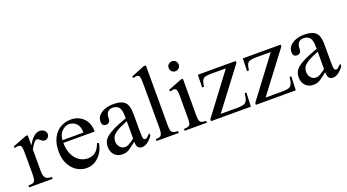

<svg xmlns="http://www.w3.org/2000/svg" viewBox="-53 -1233 3230 1787"><g transform="rotate(-20 1562.0 -340.0)"><path d="M277.3 -460.4Q304.7 -460.4 322.8 -445.3Q340.8 -430.2 340.8 -406.7Q340.8 -389.2 327.9 -375Q314.9 -360.8 296.4 -360.8Q280.3 -360.8 268.8 -369.6Q257.3 -378.4 247.8 -387.2Q238.3 -396 227.5 -396Q214.8 -396 197.5 -375.5Q180.2 -355 161.6 -319.3V-104Q161.6 -61 177.2 -39.8Q192.9 -18.6 240.7 -18.6V0H8.3V-18.6Q36.1 -18.6 51.8 -23.2Q67.4 -27.8 73.7 -45.4Q80.1 -63 80.1 -101.1V-274.4Q80.1 -321.8 78.9 -344.2Q77.6 -366.7 74.5 -375.2Q71.3 -383.8 65.9 -389.6Q54.7 -396 41.7 -396.7Q28.8 -397.5 8.3 -389.2L3.9 -406.7L142.6 -460.4H161.6V-359.9Q217.3 -460.4 277.3 -460.4Z M743.7 -173.3 759.3 -163.6Q753.4 -119.6 729.2 -78.9Q705.1 -38.1 665.8 -11.7Q626.5 14.6 575.2 14.6Q522.5 14.6 478 -13.9Q433.6 -42.5 406.7 -95Q379.9 -147.5 379.9 -218.8Q379.9 -294.9 406.5 -349.1Q433.1 -403.3 480 -432.1Q526.9 -460.9 587.4 -460.9Q661.6 -460.9 710.4 -412.6Q759.3 -364.3 759.3 -279.8H449.2Q449.2 -212.9 471.7 -165.3Q494.1 -117.7 531.5 -92.5Q568.8 -67.4 612.3 -66.4Q655.8 -65.4 688.5 -88.4Q721.2 -111.3 743.7 -173.3ZM449.2 -306.6H657.2Q657.2 -356 639.6 -381.8Q622.1 -407.7 599.1 -417.2Q576.2 -426.8 560.1 -426.8Q521 -426.8 488 -396Q455.1 -365.2 449.2 -306.6Z M1232.4 -92.8V-64.5Q1177.2 8.3 1125 8.3Q1103.5 8.3 1088.1 -6.8Q1072.8 -22 1072.8 -64.5Q1033.7 -33.7 1011.2 -18.1Q988.8 -2.4 971.7 2.9Q954.6 8.3 930.7 8.3Q882.8 8.3 853.5 -22.9Q824.2 -54.2 824.2 -106Q824.2 -130.9 833.5 -153.3Q842.8 -175.8 868.7 -198.2Q894.5 -220.7 943.8 -244.9Q993.2 -269 1072.8 -296.4V-314.9Q1072.8 -379.9 1052.5 -405.5Q1032.2 -431.2 989.3 -431.2Q959 -431.2 941.4 -411.9Q923.8 -392.6 922.9 -347.7Q923.8 -326.2 912.4 -314Q900.9 -301.8 882.3 -301.8Q841.3 -301.8 841.3 -348.1Q841.3 -383.3 864.5 -408.4Q887.7 -433.6 925 -447Q962.4 -460.4 1004.9 -460.4Q1069.8 -460.4 1101.8 -441.9Q1133.8 -423.3 1144.3 -389.2Q1154.8 -355 1154.8 -307.6V-155.8Q1154.8 -124 1156 -104Q1157.2 -84 1157.7 -77.1Q1161.1 -53.2 1178.7 -53.2Q1189 -53.2 1196.8 -59.6Q1204.6 -65.9 1232.4 -92.8ZM1072.8 -96.2V-268.1Q997.6 -238.8 962.2 -215.3Q926.8 -191.9 916.7 -171.1Q906.7 -150.4 906.7 -128.9Q906.7 -94.7 926.5 -71Q946.3 -47.4 974.6 -47.4Q993.7 -45.9 1017.8 -58.6Q1042 -71.3 1072.8 -96.2Z M1490.2 0H1270.5V-18.6Q1315.9 -18.6 1326.2 -39.1Q1336.4 -59.6 1336.4 -101.1V-506.8Q1336.4 -557.6 1335 -581.3Q1333.5 -605 1330.3 -613Q1327.1 -621.1 1322.3 -625Q1310.1 -633.3 1297.1 -631.3Q1284.2 -629.4 1270.5 -624L1261.7 -641.1L1396.5 -695.3H1417.5V-101.1Q1417.5 -69.8 1422.1 -51.8Q1426.8 -33.7 1442.4 -26.1Q1458 -18.6 1490.2 -18.6Z M1768.1 0H1548.8V-18.6Q1591.3 -18.6 1604.2 -32.5Q1617.2 -46.4 1617.2 -92.3V-331.1Q1617.2 -363.3 1610.4 -379.9Q1603.5 -396.5 1583.5 -396.5Q1577.1 -396.5 1568.6 -394.5Q1560.1 -392.6 1548.8 -389.2L1542.5 -406.7L1678.2 -460.4H1698.7V-92.3Q1698.7 -46.4 1712.2 -32.5Q1725.6 -18.6 1768.1 -18.6ZM1658.2 -549.8Q1637.2 -549.8 1622.8 -563.7Q1608.4 -577.6 1608.4 -599.6Q1608.4 -621.6 1623.3 -635Q1638.2 -648.4 1658.2 -648.4Q1678.7 -648.4 1693.1 -634.5Q1707.5 -620.6 1707.5 -599.6Q1707.5 -579.1 1693.6 -564.5Q1679.7 -549.8 1658.2 -549.8Z M1809.6 0V-18.6L2107.4 -414.6H1959.5Q1920.9 -414.6 1900.4 -407.7Q1879.9 -400.9 1871.1 -381.3Q1862.3 -361.8 1858.4 -323.2H1839.4L1842.8 -447.8H2217.8V-429.7L1917.5 -32.7H2081.5Q2124 -32.7 2146.2 -40Q2168.5 -47.4 2178.5 -69.8Q2188.5 -92.3 2193.4 -137.2H2210L2204.6 0Z M2254.4 0V-18.6L2552.2 -414.6H2404.3Q2365.7 -414.6 2345.2 -407.7Q2324.7 -400.9 2315.9 -381.3Q2307.1 -361.8 2303.2 -323.2H2284.2L2287.6 -447.8H2662.6V-429.7L2362.3 -32.7H2526.4Q2568.8 -32.7 2591.1 -40Q2613.3 -47.4 2623.3 -69.8Q2633.3 -92.3 2638.2 -137.2H2654.8L2649.4 0Z M3123.5 -92.8V-64.5Q3068.4 8.3 3016.1 8.3Q2994.6 8.3 2979.2 -6.8Q2963.9 -22 2963.9 -64.5Q2924.8 -33.7 2902.3 -18.1Q2879.9 -2.4 2862.8 2.9Q2845.7 8.3 2821.8 8.3Q2773.9 8.3 2744.6 -22.9Q2715.3 -54.2 2715.3 -106Q2715.3 -130.9 2724.6 -153.3Q2733.9 -175.8 2759.8 -198.2Q2785.6 -220.7 2835 -244.9Q2884.3 -269 2963.9 -296.4V-314.9Q2963.9 -379.9 2943.6 -405.5Q2923.3 -431.2 2880.4 -431.2Q2850.1 -431.2 2832.5 -411.9Q2814.9 -392.6 2814 -347.7Q2814.9 -326.2 2803.5 -314Q2792 -301.8 2773.4 -301.8Q2732.4 -301.8 2732.4 -348.1Q2732.4 -383.3 2755.6 -408.4Q2778.8 -433.6 2816.2 -447Q2853.5 -460.4 2896 -460.4Q2960.9 -460.4 2992.9 -441.9Q3024.9 -423.3 3035.4 -389.2Q3045.9 -355 3045.9 -307.6V-155.8Q3045.9 -124 3047.1 -104Q3048.3 -84 3048.8 -77.1Q3052.2 -53.2 3069.8 -53.2Q3080.1 -53.2 3087.9 -59.6Q3095.7 -65.9 3123.5 -92.8ZM2963.9 -96.2V-268.1Q2888.7 -238.8 2853.3 -215.3Q2817.9 -191.9 2807.9 -171.1Q2797.9 -150.4 2797.9 -128.9Q2797.9 -94.7 2817.6 -71Q2837.4 -47.4 2865.7 -47.4Q2884.8 -45.9 2908.9 -58.6Q2933.1 -71.3 2963.9 -96.2Z"/></g></svg>

Font: Awami Nastaliq
Style: Regular
Weight: 400
Designer: Peter Martin, SIL International
Foundry: SIL International
Version: Version 3.100